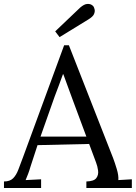

<svg xmlns="http://www.w3.org/2000/svg" viewBox="-26 -947 684 967"><path d="M-6 0V-33Q24 -33 40 -49Q56 -65 66.5 -93Q77 -121 91 -158L297 -719H321L544 -150Q552 -129 562 -96Q572 -63 570 -40Q587 -41 604 -42Q621 -43 638 -44V0H409V-33Q447 -34 459 -50Q471 -66 468 -88Q465 -110 458 -128L423 -222L163 -216L128 -109Q121 -85 115.5 -71Q110 -57 103 -40Q123 -41 142.5 -42Q162 -43 181 -44V0ZM178 -259H409L338 -450Q327 -481 315.5 -511.5Q304 -542 293 -573H291Q281 -545 270.5 -517Q260 -489 249 -460ZM274 -760 252 -789 378 -909Q398 -926 412.5 -927Q427 -928 435.5 -922.5Q444 -917 445 -914Q448 -910 450.5 -899.5Q453 -889 447.5 -876Q442 -863 419 -849Z"/></svg>

Font: Lora
Style: Regular
Weight: 400
Designer: Olga Karpushina, Alexei Vanyashin (Cyrillic)
Foundry: Cyreal
Version: Version 3.005; ttfautohint (v1.8.4.7-5d5b)